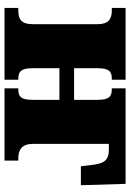

<svg xmlns="http://www.w3.org/2000/svg" viewBox="117 -693 576 850"><g transform="rotate(90 405.0 -268.0)"><path d="M333 0V-61H329C296 -61 282 -74 282 -125V-243H422V-125C422 -74 409 -61 375 -61H371V0H691V-61H680C642 -61 617 -79 617 -125V-462H639C690 -462 704 -444 711 -381L716 -338H800L794 -536H371V-475H375C409 -475 422 -461 422 -412V-308H282V-411C282 -460 294 -475 328 -475H333V-536H15V-475H26C64 -475 87 -461 87 -412V-125C87 -74 65 -61 26 -61H15V0Z"/></g></svg>

Font: UArctic Serif Black
Style: Regular
Weight: 900
Designer: Customization by Puisto advertising & original work Monotype Design Team
Foundry: Monotype Imaging Inc.
Version: Version 2.004